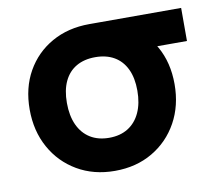

<svg xmlns="http://www.w3.org/2000/svg" viewBox="-63 -583 771 670"><g transform="rotate(-10 322.0 -248.0)"><path d="M618.7 -507.8H293.2V-390.6H618.7ZM168.5 -250.2Q168.5 -295.4 183.3 -326.8Q198.2 -358.2 226.2 -374.4Q254.2 -390.6 293.2 -390.6Q332.3 -390.6 360.2 -374.4Q388.2 -358.2 403.2 -326.8Q418.2 -295.4 418.2 -250.2Q418.2 -205.1 403.2 -172.5Q388.2 -139.9 360.2 -122.4Q332.3 -105 293.2 -105Q254.2 -105 226.2 -122.4Q198.2 -139.9 183.3 -172.5Q168.5 -205.1 168.5 -250.2ZM36.6 -250.2Q36.6 -174.1 69.4 -114.9Q102.1 -55.7 160.1 -21.8Q218.1 12.2 293.2 12.2Q368.9 12.2 426.7 -21.8Q484.5 -55.7 517.3 -114.9Q550 -174.1 550 -250.2Q550 -326.4 517.2 -384.4Q484.4 -442.4 426.6 -475.1Q368.9 -507.8 293.2 -507.8Q218 -507.8 160 -475.1Q102.1 -442.4 69.3 -384.4Q36.6 -326.4 36.6 -250.2Z"/></g></svg>

Font: Giphurs
Style: Regular
Weight: 400
Version: Version 2.010